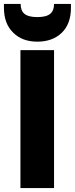

<svg xmlns="http://www.w3.org/2000/svg" viewBox="-42 -957 381 977"><path d="M62 -702C62 -702 62 0 62 0C62 0 233 0 233 0C233 0 233 -702 233 -702C233 -702 62 -702 62 -702ZM319 -917C319 -917 319 -937 319 -937C319 -937 233 -937 233 -937C233 -937 233 -937 233 -937C233 -915 227 -898 214 -887C201 -876 179 -870 148 -870C148 -870 148 -870 148 -870C117 -870 95 -876 82 -887C69 -898 63 -915 63 -937C63 -937 -22 -937 -22 -937C-22 -937 -22 -918 -22 -918C-22 -918 -22 -918 -22 -918C-22 -863 -6 -821 25 -791C56 -760 97 -745 148 -745C148 -745 148 -745 148 -745C199 -745 241 -760 272 -790C303 -820 319 -862 319 -917Z"/></svg>

Font: Girnar Poppins
Style: Bold
Weight: 500
Designer: Ninad Kale (Devanagari), Jonny Pinhorn (Latin)
Foundry: Indian Type Foundry
Version: ""